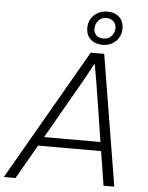

<svg xmlns="http://www.w3.org/2000/svg" viewBox="-88 -1014 823 1065"><g transform="rotate(5 323.0 -482.0)"><path d="M394 -729H469L589 0H529L499 -190H148L39 0H-26ZM491 -240 440 -564 422 -667H419L365 -568L177 -240ZM363 -864Q363 -908 393 -936Q423 -964 468 -964Q509 -964 533.5 -940.5Q558 -917 558 -879Q558 -835 529 -806.5Q500 -778 454 -778Q413 -778 388 -801.5Q363 -825 363 -864ZM519 -875Q519 -900 503.5 -914Q488 -928 464 -928Q436 -928 419.5 -908.5Q403 -889 403 -863Q403 -840 418 -826.5Q433 -813 456 -813Q483 -813 500 -830Q517 -847 519 -875Z"/></g></svg>

Font: Mona Sans Light
Style: Italic
Weight: 300
Italic angle: -11.7°
Designer: Deni Anggara
Foundry: GitHub
Version: Version 2.000